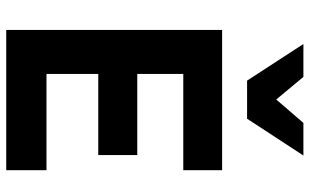

<svg xmlns="http://www.w3.org/2000/svg" viewBox="-204 -766 970 601"><g transform="rotate(90 280.5 -465.0)"><path d="M73.2 0V-675.8H512.2V-554.2H210.9V-410.2H464.8V-288.1H210.9V-126H512.2V0ZM351.1 -753.9H231.9L117.2 -930.2H220.2L291 -845.2L364.3 -930.2H466.3Z"/></g></svg>

Font: Clear Sans
Style: Bold
Weight: 700
Foundry: Intel Corporation
Version: Version 1.00